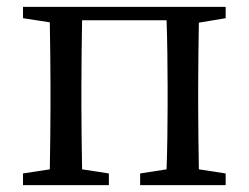

<svg xmlns="http://www.w3.org/2000/svg" viewBox="-20 -539 725 559"><path d="M637 -486V-519H47V-486L125 -474C126 -418 127 -342 127 -289V-230C127 -177 126 -101 125 -46L47 -34V0H297V-34L219 -46C218 -101 217 -177 217 -230V-289C217 -344 218 -424 219 -480H465C467 -424 468 -344 468 -289V-230C468 -177 467 -101 465 -46L388 -34V0H637V-34L559 -46C558 -101 557 -177 557 -230V-289C557 -342 558 -418 559 -473Z"/></svg>

Font: Source Han Serif JP Medium
Style: Regular
Weight: 500
Designer: Ryoko NISHIZUKA 西塚涼子 (kana & ideographs); Frank Grießhammer (Latin, Greek & Cyrillic); Wenlong ZHANG 张文龙 (bopomofo); San
Foundry: Adobe Systems Incorporated
Version: Version 1.001;PS 1.001;hotconv 16.6.54;makeotf.lib2.5.65590